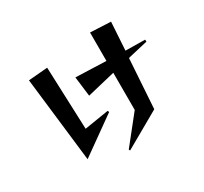

<svg xmlns="http://www.w3.org/2000/svg" viewBox="-157 -924 1314 1235"><g transform="rotate(-30 500.0 -306.0)"><path d="M481 87 476 78 637 -124V-400L429 -350L411 -496L637 -488V-699L789 -692L776 -484L921 -482L922 -467L772 -432L748 -65ZM216 -1 143 -629 285 -641 303 -177 483 -206 488 -195Z"/></g></svg>

Font: Reggae One
Style: Regular
Weight: 400
Designer: Fontworks Inc.
Foundry: Fontworks Inc.
Version: Version 1.100